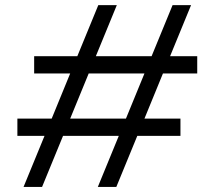

<svg xmlns="http://www.w3.org/2000/svg" viewBox="-20 -740 850 760"><path d="M48.8 -270.5H184.6L257.8 -449.2H115.2V-517.6H286.1L369.1 -719.7H442.4L359.4 -517.6H580.1L663.1 -719.7H736.3L653.3 -517.6H760.7V-449.2H625L551.8 -270.5H694.3V-202.1H523.4L440.4 0H367.2L450.2 -202.1H229.5L146.5 0H73.2L156.2 -202.1H48.8ZM478.5 -270.5 551.8 -449.2H331.1L257.8 -270.5Z"/></svg>

Font: Reddit Sans Chocolate
Style: Regular
Weight: 400
Designer: Stephen Hutchings
Foundry: Reddit
Version: Version 1.013